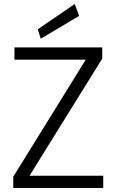

<svg xmlns="http://www.w3.org/2000/svg" viewBox="-20 -936 580 956"><path d="M46 0V-56L407 -639H52V-700H489V-644L127 -61H494V0ZM183 -743 168 -790 352 -916 374 -857Z"/></svg>

Font: DM Sans 12pt Light
Style: Regular
Weight: 300
Version: Version 4.004;gftools[0.9.30]